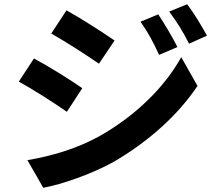

<svg xmlns="http://www.w3.org/2000/svg" viewBox="-20 -836 1040 910"><path d="M730 -768 646 -733C682 -682 705 -639 734 -576L821 -613C798 -659 758 -726 730 -768ZM867 -816 782 -781C819 -731 844 -692 876 -629L961 -667C937 -711 898 -776 867 -816ZM295 -787 223 -677C289 -640 393 -573 449 -534L523 -644C471 -680 361 -751 295 -787ZM110 -77 185 54C273 38 417 -12 519 -69C682 -164 824 -290 916 -429L839 -565C760 -422 620 -285 450 -190C342 -130 222 -96 110 -77ZM141 -559 69 -449C136 -413 240 -346 297 -306L370 -418C319 -454 209 -523 141 -559Z"/></svg>

Font: Noto Sans CJK TC
Style: Bold
Weight: 700
Designer: Ryoko NISHIZUKA 西塚涼子 (kana, bopomofo & ideographs); Paul D. Hunt (Latin, Greek & Cyrillic); Sandoll Communications 산돌커뮤니
Foundry: Adobe
Version: Version 2.004;hotconv 1.0.118;makeotfexe 2.5.65603